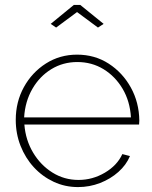

<svg xmlns="http://www.w3.org/2000/svg" viewBox="-20 -750 619 780"><path d="M297 10Q244 10 198 -11.5Q152 -33 117.5 -70.5Q83 -108 63.5 -157.5Q44 -207 44 -263Q44 -336 77 -396Q110 -456 166.5 -492Q223 -528 293 -528Q365 -528 421.5 -491.5Q478 -455 511.5 -394.5Q545 -334 546 -260Q546 -256 545.5 -252Q545 -248 545 -244H79Q84 -181 114.5 -130Q145 -79 193 -49Q241 -19 299 -19Q356 -19 406 -48.5Q456 -78 477 -124L508 -116Q493 -80 461 -51.5Q429 -23 386.5 -6.5Q344 10 297 10ZM78 -273H512Q508 -339 478 -389.5Q448 -440 400.5 -469Q353 -498 294 -498Q236 -498 188.5 -469Q141 -440 111.5 -389Q82 -338 78 -273ZM186 -653 280 -730H306L401 -653L378 -638L293 -701L208 -638Z"/></svg>

Font: Raleway ExtraLight
Style: Regular
Weight: 200
Designer: Matt McInerney, Pablo Impallari, Rodrigo Fuenzalida
Foundry: Matt McInerney, Pablo Impallari, Rodrigo Fuenzalida
Version: Version 4.026